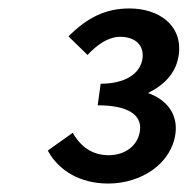

<svg xmlns="http://www.w3.org/2000/svg" viewBox="-20 -862 444 454"><path d="M93 -506C119 -458 170 -428 236 -428C314 -428 386 -475 395 -547C401 -596 370 -628 330 -642C370 -662 398 -691 403 -735C411 -802 356 -842 286 -842C228 -842 185 -819 142 -776L187 -732C210 -757 237 -775 264 -775C300 -775 321 -755 317 -724C312 -687 275 -664 218 -664L211 -613C280 -613 316 -592 311 -553C306 -516 274 -495 237 -495C200 -495 172 -513 152 -548Z"/></svg>

Font: Falling Sky
Style: Obl
Weight: 400
Designer: Paul D. Hunt
Foundry: Adobe Systems Incorporated
Version: Version 1.02